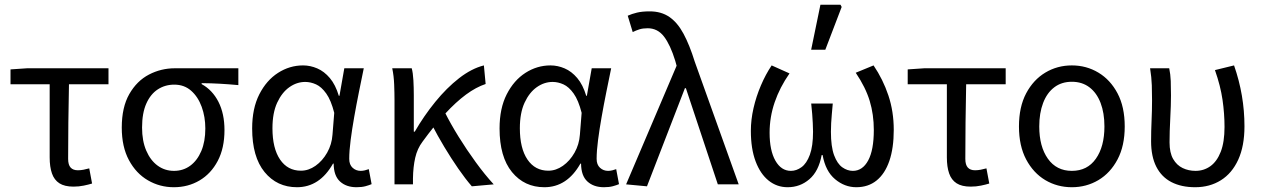

<svg xmlns="http://www.w3.org/2000/svg" viewBox="-20 -772 5286 804"><path d="M287.7 9.5Q250.5 9.5 228.7 -4.5Q206.9 -18.6 197.5 -45.9Q188 -73.2 188 -112.8V-419.1H24V-481.4L93.7 -486.1H434.3V-419.1H268.8Q267.1 -337.4 266.2 -258.5Q265.3 -179.6 265.3 -106.8Q265.3 -81.8 275.7 -70.4Q286.1 -59 305.9 -59Q318 -59 329.7 -61.3Q341.4 -63.6 353.7 -67L365.6 -3.5Q351.3 1 330.8 5.2Q310.4 9.5 287.7 9.5Z M707.9 12Q649.1 12 599.5 -16.9Q549.8 -45.7 519.9 -101.5Q489.9 -157.2 489.9 -237.7Q489.9 -323 521.5 -378.2Q553.1 -433.3 603.7 -459.7Q654.4 -486.1 712.1 -486.1H978.1V-415.6Q936.8 -419.4 900.9 -421.4Q864.9 -423.5 824.4 -423.8V-419.8Q869.5 -395.1 894.8 -345.5Q920 -295.8 920 -227.4Q920 -151.7 891.8 -98.2Q863.6 -44.6 815.5 -16.3Q767.4 12 707.9 12ZM708.6 -56.5Q747.1 -56.5 776.6 -78.1Q806.1 -99.8 823 -139.6Q839.8 -179.4 839.8 -234Q839.8 -282.6 824.6 -324.6Q809.3 -366.6 780.4 -392.1Q751.5 -417.6 709.9 -417.6Q671.5 -417.6 641 -397.9Q610.5 -378.2 592.7 -338.3Q574.9 -298.4 574.9 -237.7Q574.9 -182 592.4 -141.3Q609.9 -100.5 640 -78.5Q670.2 -56.5 708.6 -56.5Z M1223.5 12Q1140 12 1087.9 -51.5Q1035.9 -115.1 1035.9 -234.2Q1035.9 -318.1 1065.8 -376.9Q1095.7 -435.7 1144.3 -466.9Q1193 -498.1 1249.1 -498.1Q1279.2 -498.1 1308.4 -485.6Q1337.6 -473.1 1361.3 -445.1Q1384.9 -417.1 1398.8 -370.9H1401.5L1421.8 -486.1H1503.3Q1493.3 -438.1 1482.8 -385.6Q1472.2 -333.1 1463.2 -281.8Q1454.1 -230.4 1448.3 -185.4Q1442.4 -140.4 1442.4 -106.8Q1442.4 -82.4 1456.5 -69.5Q1470.6 -56.5 1490.4 -56.5Q1498.6 -56.5 1507.6 -58.6Q1516.5 -60.7 1524.3 -63.7L1536.1 -0.9Q1526.1 3.5 1510.3 7.8Q1494.6 12 1472.9 12Q1429.9 12 1403.7 -12.1Q1377.5 -36.2 1377.2 -86.8H1374.4Q1318.6 12 1223.5 12ZM1240.2 -57.2Q1272.1 -57.2 1301.2 -77.7Q1330.4 -98.3 1349.9 -132.7Q1369.4 -167.1 1372.3 -207.9L1379.6 -299.5Q1366.2 -352.3 1346.2 -380.3Q1326.2 -408.4 1303.6 -418.6Q1280.9 -428.9 1258.1 -428.9Q1223 -428.9 1191.8 -407Q1160.6 -385 1140.7 -342.1Q1120.9 -299.2 1120.9 -234.9Q1120.9 -150.9 1152.7 -104Q1184.5 -57.2 1240.2 -57.2Z M1632 0V-352.6Q1632 -382 1630.6 -417.8Q1629.3 -453.6 1622.5 -486.1H1704.1Q1709.4 -466.8 1711.1 -435.9Q1712.8 -404.9 1712.8 -372.7V-220.6H1716.8Q1755.3 -287.2 1802.8 -345.5Q1850.2 -403.8 1902.4 -444.5Q1954.6 -485.1 2006.3 -498.1L2013.6 -420.3Q1973.4 -406.9 1931.4 -376Q1889.3 -345 1844.1 -295.9Q1798.9 -246.8 1749.4 -178.8Q1727.4 -149.6 1718.7 -111.3Q1710 -72.9 1709.3 -25.3V0ZM1955.8 8.2Q1928.7 -23 1899 -65.9Q1869.3 -108.8 1840.6 -156.6Q1812 -204.3 1788.4 -250L1842.4 -302.6Q1866.7 -253.9 1900.4 -199.5Q1934.1 -145.1 1972.1 -92.9Q2010 -40.8 2047.4 0Z M2259.5 12Q2176 12 2123.9 -51.5Q2071.9 -115.1 2071.9 -234.2Q2071.9 -318.1 2101.8 -376.9Q2131.7 -435.7 2180.3 -466.9Q2229 -498.1 2285.1 -498.1Q2315.2 -498.1 2344.4 -485.6Q2373.6 -473.1 2397.3 -445.1Q2420.9 -417.1 2434.8 -370.9H2437.5L2457.8 -486.1H2539.3Q2529.3 -438.1 2518.8 -385.6Q2508.2 -333.1 2499.2 -281.8Q2490.1 -230.4 2484.3 -185.4Q2478.4 -140.4 2478.4 -106.8Q2478.4 -82.4 2492.5 -69.5Q2506.6 -56.5 2526.4 -56.5Q2534.6 -56.5 2543.6 -58.6Q2552.5 -60.7 2560.3 -63.7L2572.1 -0.9Q2562.1 3.5 2546.3 7.8Q2530.6 12 2508.9 12Q2465.9 12 2439.7 -12.1Q2413.5 -36.2 2413.2 -86.8H2410.4Q2354.6 12 2259.5 12ZM2276.2 -57.2Q2308.1 -57.2 2337.2 -77.7Q2366.4 -98.3 2385.9 -132.7Q2405.4 -167.1 2408.3 -207.9L2415.6 -299.5Q2402.2 -352.3 2382.2 -380.3Q2362.2 -408.4 2339.6 -418.6Q2316.9 -428.9 2294.1 -428.9Q2259 -428.9 2227.8 -407Q2196.6 -385 2176.7 -342.1Q2156.9 -299.2 2156.9 -234.9Q2156.9 -150.9 2188.7 -104Q2220.5 -57.2 2276.2 -57.2Z M2689.2 8.2 2601.8 0 2813.3 -496.7 2807.5 -517.6Q2787 -584.4 2760.3 -619.1Q2733.6 -653.7 2692.1 -653.7Q2671.9 -653.7 2657.5 -649.1Q2643 -644.5 2629.5 -637.7L2608.6 -706.2Q2626.1 -714.1 2647.5 -719.2Q2668.8 -724.4 2700.7 -724.4Q2749.1 -724.4 2783.1 -700.9Q2817.2 -677.4 2842.4 -630.4Q2867.6 -583.5 2889.2 -513.9L3073.3 0H2985.9L2852.1 -402.8H2848.1Z M3278.2 12Q3233.3 12 3198.6 -15.8Q3164 -43.5 3144.1 -96.3Q3124.2 -149.1 3124.2 -224Q3124.2 -270.7 3135.4 -319.4Q3146.6 -368.2 3166.3 -414.2Q3185.9 -460.2 3211.3 -498.1L3286.1 -464.6Q3245.2 -405.9 3224 -343.9Q3202.7 -281.8 3202.7 -216.3Q3202.7 -141.8 3227 -99.1Q3251.3 -56.5 3291.9 -56.5Q3315.1 -56.5 3336.4 -72Q3357.8 -87.5 3371.2 -123.8Q3384.6 -160 3384.6 -220.3Q3384.6 -238.6 3383.5 -256.5Q3382.5 -274.4 3381.1 -294.5Q3379.6 -314.7 3376.9 -338.4H3467.2Q3465.1 -314.7 3463.3 -294.5Q3461.6 -274.4 3460.5 -256.5Q3459.5 -238.6 3459.5 -220.3Q3459.5 -157.8 3472.8 -121.9Q3486.2 -86.1 3507.3 -71.3Q3528.4 -56.5 3551.2 -56.5Q3591.9 -56.5 3615.5 -100.1Q3639.1 -143.7 3639.1 -227.5Q3639.1 -292.6 3621.9 -349.4Q3604.7 -406.2 3563.4 -467.4L3638 -498.1Q3677.6 -439.7 3700.1 -372.4Q3722.6 -305.2 3722.6 -228.2Q3722.6 -151.7 3704.2 -98.2Q3685.8 -44.6 3650.8 -16.3Q3615.8 12 3565.7 12Q3517 12 3476.9 -21.6Q3436.8 -55.1 3424.7 -122.7H3420.7Q3408.3 -55.1 3369.4 -21.6Q3330.5 12 3278.2 12ZM3376.7 -563.7 3415.5 -752.1H3499.6L3504.5 -742.9L3436 -563.7Z M4044.7 9.5Q4007.5 9.5 3985.7 -4.5Q3963.9 -18.6 3954.5 -45.9Q3945 -73.2 3945 -112.8V-419.1H3781V-481.4L3850.7 -486.1H4191.3V-419.1H4025.8Q4024.1 -337.4 4023.2 -258.5Q4022.3 -179.6 4022.3 -106.8Q4022.3 -81.8 4032.7 -70.4Q4043.1 -59 4062.9 -59Q4075 -59 4086.7 -61.3Q4098.4 -63.6 4110.7 -67L4122.6 -3.5Q4108.3 1 4087.8 5.2Q4067.4 9.5 4044.7 9.5Z M4468.4 12Q4407.5 12 4357.3 -17.7Q4307.2 -47.5 4277 -104.4Q4246.9 -161.3 4246.9 -242.4Q4246.9 -324.2 4277 -381.1Q4307.2 -438 4357.3 -468Q4407.5 -498.1 4468.4 -498.1Q4529.2 -498.1 4579.4 -468Q4629.6 -438 4659.7 -381.1Q4689.8 -324.2 4689.8 -242.4Q4689.8 -161.3 4659.7 -104.4Q4629.6 -47.5 4579.4 -17.7Q4529.2 12 4468.4 12ZM4468.4 -56.5Q4533.3 -56.5 4569 -107.4Q4604.8 -158.2 4604.8 -242.4Q4604.8 -298.7 4588.7 -341Q4572.5 -383.2 4542 -406.4Q4511.4 -429.6 4468.4 -429.6Q4425.3 -429.6 4394.8 -406.4Q4364.2 -383.2 4348.1 -341Q4331.9 -298.7 4331.9 -242.4Q4331.9 -158.2 4368 -107.4Q4404.1 -56.5 4468.4 -56.5Z M4984.8 12Q4927 12 4885.4 -9.4Q4843.9 -30.8 4822 -73.9Q4800.2 -116.9 4800.2 -180.5Q4800.2 -223.9 4802.2 -266.7Q4804.2 -309.5 4804.2 -352.6Q4804.2 -382 4803.2 -414.9Q4802.1 -447.9 4796 -486.1H4876.1Q4881.4 -461.1 4882.5 -433Q4883.5 -404.9 4883.5 -372.7Q4883.5 -331.8 4880.5 -276.4Q4877.5 -220.9 4877.5 -175.6Q4877.5 -132.2 4892.6 -106.1Q4907.7 -80.1 4932.4 -68.3Q4957.1 -56.5 4986.1 -56.5Q5021.1 -56.5 5048.6 -76.2Q5076 -95.9 5091.9 -136.5Q5107.7 -177.2 5107.7 -240.3Q5107.7 -296 5099.3 -354.1Q5090.9 -412.2 5067.6 -478.5L5147.6 -498.1Q5169.6 -435 5180.4 -371.4Q5191.2 -307.8 5191.2 -243Q5191.2 -160.5 5165.2 -103.5Q5139.2 -46.5 5092.6 -17.3Q5045.9 12 4984.8 12Z"/></svg>

Font: SourceSans3VF
Style: Regular
Weight: 200
Designer: Paul D. Hunt
Foundry: Adobe
Version: Version 3.052;hotconv 1.1.0;makeotfexe 2.6.0